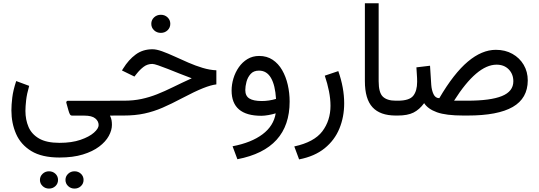

<svg xmlns="http://www.w3.org/2000/svg" viewBox="-20 -692 3229 1150"><path d="M336.4 251.5Q231 251.5 167.7 212.9Q104.5 174.3 76.4 110.1Q48.3 45.9 48.3 -30.8Q48.3 -64 53.5 -107.4Q58.6 -150.9 77.1 -206.5L154.8 -177.7Q140.6 -128.9 136.5 -91.3Q132.3 -53.7 132.3 -27.8Q132.3 24.9 150.9 68.4Q169.4 111.8 214.1 137.7Q258.8 163.6 336.4 163.6Q409.7 163.6 462.2 145.5Q514.6 127.4 542.7 102.5Q570.8 77.6 570.8 57.1Q570.8 33.7 550.5 17.1Q530.3 0.5 484.9 0.5H412.6Q402.8 0.5 398.4 -8.1Q394 -16.6 390.1 -30.3L377 -77.1Q376.5 -81.1 378.9 -84.7Q381.3 -88.4 387.7 -88.4H658.7V0.5H638.7Q646 15.1 648.2 28.3Q650.4 41.5 650.4 55.7Q650.4 87.9 631.6 122.3Q612.8 156.7 574 186Q535.2 215.3 476.1 233.4Q417 251.5 336.4 251.5ZM372.1 385.7Q372.1 364.3 387.9 349.1Q403.8 334 426.3 334Q449.2 334 464.8 348.9Q480.5 363.8 480.5 385.7Q480.5 407.7 464.8 422.6Q449.2 437.5 426.3 437.5Q403.8 437.5 387.9 422.4Q372.1 407.2 372.1 385.7ZM219.2 385.7Q219.2 364.3 235.1 349.1Q251 334 273.4 334Q296.4 334 312 348.9Q327.6 363.8 327.6 385.7Q327.6 407.7 312 422.6Q296.4 437.5 273.4 437.5Q251 437.5 235.1 422.4Q219.2 407.2 219.2 385.7Z M886.2 -549.3Q886.2 -572.3 902.8 -587.9Q919.4 -603.5 943.4 -603.5Q967.3 -603.5 983.6 -587.9Q1000 -572.3 1000 -549.3Q1000 -526.4 983.6 -510.7Q967.3 -495.1 943.4 -495.1Q919.4 -495.1 902.8 -510.7Q886.2 -526.4 886.2 -549.3ZM639.2 -88.9H722.2Q779.3 -88.9 827.1 -99.1Q875 -109.4 920.7 -127.4Q966.3 -145.5 1016.4 -170.2Q1066.4 -194.8 1128.4 -223.1Q1093.8 -235.8 1056.6 -250.7Q1019.5 -265.6 986.1 -278.8Q952.6 -292 927.7 -300.5Q902.8 -309.1 892.6 -309.1Q862.8 -309.1 840.1 -291.7Q817.4 -274.4 798.3 -250L785.2 -233.4L710.4 -270L717.8 -281.7Q750 -334 792.7 -365.5Q835.4 -397 893.1 -397Q917 -397 950.9 -384.8Q984.9 -372.6 1024.9 -354.2Q1064.9 -335.9 1107.9 -317.1Q1150.9 -298.3 1193.8 -285.4Q1236.8 -272.5 1275.9 -271V-186.5Q1244.6 -183.1 1196 -163.8Q1147.5 -144.5 1069.8 -103.5Q1007.3 -70.3 953.9 -47.1Q900.4 -23.9 845 -12Q789.6 0 720.7 0H639.2Z M1714.8 -83.5Q1714.8 201.7 1401.9 261.7L1373 184.1Q1485.4 162.6 1552.2 112.5Q1619.1 62.5 1631.3 -13.2Q1612.8 -7.3 1588.4 -2.9Q1564 1.5 1545.4 1.5Q1367.2 1.5 1367.2 -149.9Q1367.2 -186 1378.2 -222.4Q1389.2 -258.8 1410.4 -289.3Q1431.6 -319.8 1462.4 -338.4Q1493.2 -356.9 1532.2 -356.9Q1578.6 -356.9 1613 -334Q1647.5 -311 1669.9 -272Q1692.4 -232.9 1703.6 -184.1Q1714.8 -135.3 1714.8 -83.5ZM1547.9 -86.9Q1590.8 -86.9 1633.3 -99.6Q1628.4 -181.6 1603 -225.3Q1577.6 -269 1531.2 -269Q1499 -269 1481.2 -249Q1463.4 -229 1456.3 -201.9Q1449.2 -174.8 1449.2 -152.8Q1449.2 -117.2 1473.6 -102.1Q1498 -86.9 1547.9 -86.9Z M1771.5 262.7 1742.7 185.1Q1861.8 159.2 1910.6 94.5Q1959.5 29.8 1959.5 -58.6Q1959.5 -100.1 1950.4 -145.8Q1941.4 -191.4 1925.3 -238.8L2006.3 -266.1Q2041.5 -166 2041.5 -73.2Q2041.5 8.3 2012.9 77.9Q1984.4 147.5 1924.6 196Q1864.7 244.6 1771.5 262.7Z M2165.5 -672.4H2248V-205.6Q2248 -136.7 2273.4 -112.8Q2298.8 -88.9 2350.1 -88.9H2362.3V0H2350.1Q2256.8 0 2211.2 -49.6Q2165.5 -99.1 2165.5 -206.1Z M2611.3 -104Q2698.2 -252.4 2782.2 -323Q2866.2 -393.6 2950.2 -393.6Q3005.9 -393.6 3049.1 -369.4Q3092.3 -345.2 3116.7 -303.7Q3141.1 -262.2 3141.1 -210Q3140.6 -103 3051.3 -51.5Q2961.9 0 2780.8 0H2754.9Q2651.4 0 2597.2 -19.5Q2543 -39.1 2520.5 -74.2Q2492.2 -35.6 2456.8 -17.8Q2421.4 0 2362.8 0H2342.8L2343.3 -88.9H2362.8Q2431.2 -88.9 2454.8 -117.9Q2478.5 -147 2478.5 -202.1Q2478.5 -225.6 2476.8 -245.6Q2475.1 -265.6 2474.1 -288.6L2555.7 -298.3L2563 -184.1Q2565.4 -151.4 2576.7 -127.7Q2587.9 -104 2611.3 -104ZM2954.1 -304.7Q2836.4 -304.7 2699.7 -88.9H2778.8Q2918 -88.9 2986.3 -116.7Q3054.7 -144.5 3054.7 -205.1Q3054.7 -248 3027.1 -276.4Q2999.5 -304.7 2954.1 -304.7Z"/></svg>

Font: Vazirmatn RD UI
Style: Regular
Weight: 400
Designer: Saber Rastikerdar
Foundry: Saber Rastikerdar
Version: Version 33.003